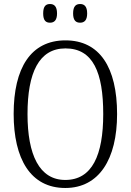

<svg xmlns="http://www.w3.org/2000/svg" viewBox="-20 -926 652 956"><path d="M379 -813C399 -813 414 -824 414 -859C414 -895 399 -906 379 -906C358 -906 344 -895 344 -859C344 -824 358 -813 379 -813ZM229 -813C249 -813 264 -824 264 -859C264 -895 249 -906 229 -906C208 -906 195 -895 195 -859C195 -824 208 -813 229 -813ZM305 10C473 10 563 -133 563 -358C563 -591 476 -725 306 -725C133 -725 48 -587 48 -359C48 -135 132 10 305 10ZM305 -30C176 -30 117 -155 117 -358C117 -564 174 -685 306 -685C444 -685 494 -564 494 -358C494 -154 439 -30 305 -30Z"/></svg>

Font: Noto Serif Myanmar Condensed Light
Style: Regular
Weight: 300
Width: 3
Designer: Ben Mitchell and the Monotype Design Team
Foundry: Monotype Imaging Inc.
Version: Version 2.106